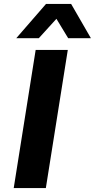

<svg xmlns="http://www.w3.org/2000/svg" viewBox="-20 -960 484 980"><path d="M50 0 162 -705H326L214 0ZM63 -765 215 -940H343L444 -765H328L268 -864L178 -765Z"/></svg>

Font: Nunito Sans 7pt ExtraBold
Style: Italic
Weight: 800
Italic angle: -9°
Designer: Vernon Adams
Foundry: Vernon Adams
Version: Version 3.101;gftools[0.9.27]